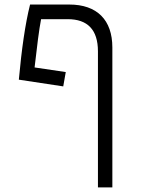

<svg xmlns="http://www.w3.org/2000/svg" viewBox="-20 -606 626 851"><path d="M414.1 224.6H478V-395.5C478 -517.6 410.2 -585.9 287.1 -585.9H113.3C91.8 -501 75.7 -386.7 63.5 -252.9L260.3 -223.1L271.5 -286.6L133.3 -307.1C144 -401.4 153.3 -476.1 162.1 -521H280.3C367.2 -521 414.1 -475.1 414.1 -378.4Z"/></svg>

Font: Cascadia Code Light
Style: Regular
Weight: 300
Monospace: yes
Designer: Aaron Bell
Foundry: Saja Typeworks
Version: Version 2404.023